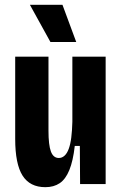

<svg xmlns="http://www.w3.org/2000/svg" viewBox="-20 -763 506 796"><path d="M168 13Q104 13 73.5 -35Q43 -83 43 -187V-528H181V-221Q181 -162 191 -135Q201 -108 224 -108Q237 -108 247.5 -117.5Q258 -127 265 -146Q272 -165 275.5 -193Q279 -221 280 -258V-528H418V-221V0H312L311 -158H290Q283 -96 267.5 -58Q252 -20 227.5 -3.5Q203 13 168 13ZM189 -589 104 -743H239L296 -589Z"/></svg>

Font: Bricolage Grotesque 24pt Condensed
Style: Bold
Weight: 700
Width: 3
Designer: Mathieu Triay
Foundry: Atelier Triay
Version: Version 1.001;gftools[0.9.33.dev8+g029e19f]